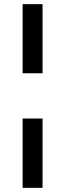

<svg xmlns="http://www.w3.org/2000/svg" viewBox="-20 -725 314 925"><path d="M89 -372V-705H185V-372ZM89 180V-154H185V180Z"/></svg>

Font: Nunito Sans 10pt SemiCondensed SemiBold
Style: Regular
Weight: 600
Width: 4
Designer: Vernon Adams
Foundry: Vernon Adams
Version: Version 3.101;gftools[0.9.27]